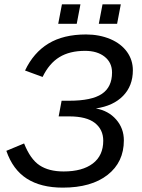

<svg xmlns="http://www.w3.org/2000/svg" viewBox="-20 -857 654 887"><path d="M270 9.8Q168.9 9.8 104 -31.7Q39.1 -73.2 9.3 -160.2L91.3 -194.3Q120.1 -121.6 162.8 -93.3Q205.6 -64.9 273.9 -64.9Q360.4 -64.9 408.7 -101.6Q457 -138.2 457 -207Q457 -258.3 418.5 -288.8Q379.9 -319.3 299.3 -319.3H251L264.6 -391.6H299.3Q403.3 -391.6 450.4 -423.1Q497.6 -454.6 497.6 -522Q497.6 -567.9 463.4 -595Q429.2 -622.1 373 -622.1Q301.8 -622.1 254.4 -593Q207 -564 176.8 -501.5L95.7 -531.2Q134.8 -613.8 203.9 -655.8Q272.9 -697.8 377.4 -697.8Q439 -697.8 490.2 -676.3Q540 -654.8 566.9 -617.2Q593.8 -579.6 593.8 -532.2Q593.8 -460.4 548.6 -414.1Q503.4 -367.7 422.9 -356Q481 -345.7 516.6 -304.9Q552.2 -264.2 552.2 -208.5Q552.2 -107.9 477.1 -49.1Q401.9 9.8 270 9.8ZM538.1 -836.9 521 -747.1H436.5L453.6 -836.9ZM351.6 -836.9 334.5 -747.1H249L266.1 -836.9Z"/></svg>

Font: Arimo
Style: Italic
Weight: 400
Italic angle: -12°
Designer: Steve Matteson
Foundry: Monotype Imaging Inc.
Version: Version 1.33